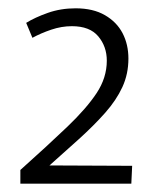

<svg xmlns="http://www.w3.org/2000/svg" viewBox="-20 -840 375 462"><path d="M29 -431Q96 -491 142 -535Q188 -579 212.5 -616Q237 -653 237 -694Q237 -728 216.5 -752.5Q196 -777 153 -777Q128 -777 103 -768.5Q78 -760 58 -749L43 -785Q64 -798 95 -809Q126 -820 162 -820Q204 -820 232.5 -803.5Q261 -787 275 -760Q289 -733 289 -699Q289 -662 274.5 -630.5Q260 -599 233 -568.5Q206 -538 169.5 -505Q133 -472 88 -432L80 -442L298 -441L296 -398H29Z"/></svg>

Font: Murecho Thin Light
Style: Regular
Weight: 300
Version: Version 1.010